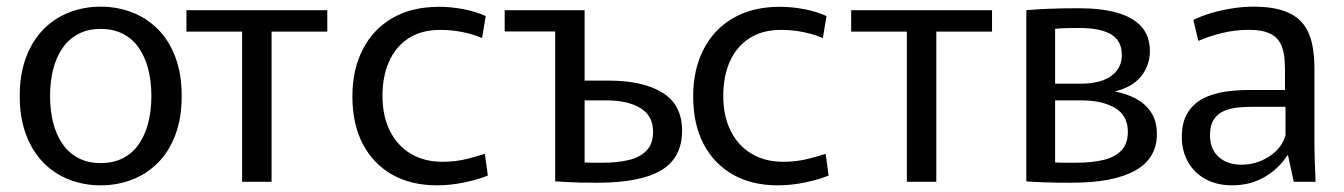

<svg xmlns="http://www.w3.org/2000/svg" viewBox="-20 -551 4073 582"><path d="M285.2 10.8Q234.6 10.8 190 -6.5Q145.4 -23.7 111.9 -57.7Q78.4 -91.6 59.1 -142.6Q39.8 -193.6 39.8 -260Q39.8 -326.4 59.1 -377.4Q78.4 -428.4 111.9 -462.3Q145.4 -496.3 190 -513.5Q234.6 -530.8 285.2 -530.8Q335.8 -530.8 380.4 -513.5Q425.1 -496.3 458.8 -462.3Q492.6 -428.4 511.7 -377.4Q530.8 -326.4 530.8 -260Q530.8 -193.6 511.7 -142.6Q492.6 -91.6 458.8 -57.7Q425.1 -23.7 380.4 -6.5Q335.8 10.8 285.2 10.8ZM285.2 -56.7Q324.5 -56.7 353.7 -72.1Q382.9 -87.4 401.6 -115.1Q420.4 -142.8 429.6 -179.8Q438.9 -216.8 438.9 -260Q438.9 -303.2 429.6 -340.2Q420.4 -377.2 401.6 -404.9Q382.9 -432.6 353.7 -447.9Q324.5 -463.3 285.2 -463.3Q245.9 -463.3 217.1 -447.9Q188.2 -432.6 169.2 -404.9Q150.3 -377.2 141 -340.2Q131.8 -303.2 131.8 -260Q131.8 -216.8 141 -179.8Q150.3 -142.8 169.2 -115.1Q188.2 -87.4 217.1 -72.1Q245.9 -56.7 285.2 -56.7Z M713.9 0V-520H803.2V0ZM545.1 -455.3V-520H972.1V-455.3Z M1304.6 10.8Q1226.1 10.8 1168.7 -21.7Q1111.3 -54.3 1079.7 -114.6Q1048.2 -174.9 1048.2 -258.8Q1048.2 -339.9 1079.5 -401Q1110.7 -462.1 1169.4 -496.2Q1228 -530.4 1311.3 -530.4Q1346.2 -530.4 1384.3 -523.3Q1422.4 -516.1 1452.3 -502.3L1441.3 -435.5Q1417.4 -446.4 1383.8 -453.4Q1350.2 -460.4 1314.9 -460.4Q1257.7 -460.4 1218.4 -434.9Q1179.2 -409.3 1159.3 -364.4Q1139.4 -319.4 1139.4 -260.8Q1139.4 -199.1 1161.9 -154.3Q1184.3 -109.4 1225.2 -85Q1266 -60.6 1320.9 -60.6Q1360.9 -60.6 1395.2 -69.2Q1429.5 -77.9 1449.7 -84.7L1458.8 -19.1Q1434.1 -8.1 1390.7 1.3Q1347.4 10.8 1304.6 10.8Z M1662.9 -455.7H1509.8V-520H1752.1V-306.7H1823.2Q1929.8 -306.7 1988.7 -269.7Q2047.6 -232.7 2047.6 -155.4Q2047.6 -72.3 1984.1 -34.7Q1920.5 2.9 1790.7 2.9Q1760.2 2.9 1737.4 2.4Q1714.7 1.8 1696.9 0.7Q1679.2 -0.4 1662.9 -1.2ZM1807.4 -57.7Q1851.1 -57.7 1885.5 -65.8Q1919.8 -73.9 1939.7 -94.4Q1959.6 -114.9 1959.6 -151.5Q1959.6 -200.7 1920.8 -223.7Q1882.1 -246.7 1819.1 -246.7H1752.1V-58.7Q1764.7 -57.7 1778.6 -57.7Q1792.4 -57.7 1807.4 -57.7Z M2337.6 10.8Q2259.1 10.8 2201.7 -21.7Q2144.3 -54.3 2112.7 -114.6Q2081.2 -174.9 2081.2 -258.8Q2081.2 -339.9 2112.5 -401Q2143.7 -462.1 2202.4 -496.2Q2261 -530.4 2344.3 -530.4Q2379.2 -530.4 2417.3 -523.3Q2455.4 -516.1 2485.3 -502.3L2474.3 -435.5Q2450.4 -446.4 2416.8 -453.4Q2383.2 -460.4 2347.9 -460.4Q2290.7 -460.4 2251.4 -434.9Q2212.2 -409.3 2192.3 -364.4Q2172.4 -319.4 2172.4 -260.8Q2172.4 -199.1 2194.9 -154.3Q2217.3 -109.4 2258.2 -85Q2299 -60.6 2353.9 -60.6Q2393.9 -60.6 2428.2 -69.2Q2462.5 -77.9 2482.7 -84.7L2491.8 -19.1Q2467.1 -8.1 2423.7 1.3Q2380.4 10.8 2337.6 10.8Z M2728.9 0V-520H2818.2V0ZM2560.1 -455.3V-520H2987.1V-455.3Z M3227.6 2.9Q3181 2.9 3147.9 1.8Q3114.9 0.6 3091 -1.2V-520.2Q3122.2 -522.8 3159.4 -524.4Q3196.6 -526 3250.3 -526Q3317.9 -526 3366 -512.5Q3414 -498.9 3439.8 -470.4Q3465.6 -441.8 3465.6 -395.5Q3465.6 -353.1 3438.5 -319.1Q3411.4 -285.2 3351.6 -271.8L3355.8 -274.3Q3393.1 -267.9 3422.5 -252.3Q3451.9 -236.7 3469.4 -210.2Q3486.8 -183.8 3486.8 -144.9Q3486.8 -70.7 3420.9 -33.9Q3355.1 2.9 3227.6 2.9ZM3242.4 -57.7Q3288 -57.7 3323.3 -65.8Q3358.7 -73.9 3378.7 -94.4Q3398.8 -114.9 3398.8 -151.5Q3398.8 -200.7 3360.1 -223.7Q3321.3 -246.7 3258.3 -246.7H3178.3V-58.7Q3191.2 -57.7 3208.7 -57.7Q3226.2 -57.7 3242.4 -57.7ZM3257.1 -297.4Q3295.9 -297.4 3323.3 -307.6Q3350.7 -317.9 3365.6 -337.4Q3380.6 -356.9 3380.6 -384.6Q3380.6 -427 3348.3 -446.6Q3315.9 -466.2 3252.1 -466.2Q3231.4 -466.2 3211.9 -465.7Q3192.4 -465.2 3178.3 -463.6V-297.4Z M3715.2 10.8Q3668.6 10.8 3634.3 -8.1Q3599.9 -26.9 3581.2 -60.1Q3562.4 -93.2 3562.4 -135.6Q3562.4 -180.7 3579.9 -208.9Q3597.3 -237.1 3626.5 -252.2Q3655.7 -267.3 3691.8 -272.8Q3727.9 -278.2 3764.9 -278.2H3875.1V-341.5Q3875.1 -365.9 3871.7 -387.3Q3868.3 -408.6 3857.7 -425.5Q3847.1 -442.4 3824.8 -451.5Q3802.6 -460.6 3764.8 -460.6Q3723.9 -460.6 3684.4 -450.9Q3644.8 -441.2 3612.4 -426.9L3597.3 -490.8Q3623.7 -503.3 3654.4 -512.2Q3685.1 -521.1 3717.3 -525.9Q3749.5 -530.8 3778.8 -530.8Q3838.7 -530.8 3875.7 -516.5Q3912.6 -502.3 3931.7 -476.6Q3950.7 -451 3957.5 -417.1Q3964.3 -383.3 3964.3 -344.4V-128.2Q3964.3 -98.6 3965.4 -63.4Q3966.5 -28.1 3967.9 0H3901.7L3884.3 -80.1H3882.5Q3856.6 -39.9 3813.5 -14.6Q3770.4 10.8 3715.2 10.8ZM3743.2 -51.8Q3788.3 -51.8 3826.8 -76.4Q3865.2 -101 3876.7 -141.1V-227.3H3776.7Q3756.9 -227.3 3734.4 -225.3Q3711.9 -223.3 3692.1 -215.5Q3672.3 -207.6 3660.1 -189.7Q3647.8 -171.8 3647.8 -140.7Q3647.8 -99.3 3673.9 -75.5Q3700 -51.8 3743.2 -51.8Z"/></svg>

Font: Murecho Thin
Style: Regular
Weight: 100
Designer: Neil Summerour
Foundry: Positype
Version: Version 1.010